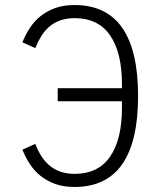

<svg xmlns="http://www.w3.org/2000/svg" viewBox="-20 -730 640 762"><path d="M276 12Q232 12 199 0Q166 -12 141 -32Q116 -52 98.5 -79Q81 -106 69 -136L120 -159Q130 -133 143.5 -111.5Q157 -90 175.5 -74Q194 -58 219 -49Q244 -40 276 -40Q370 -40 417 -108.5Q464 -177 464 -302V-328H209V-380H464V-396Q464 -521 417 -589.5Q370 -658 276 -658Q244 -658 219 -649Q194 -640 175.5 -624Q157 -608 143.5 -586Q130 -564 120 -539L69 -562Q81 -592 98.5 -619Q116 -646 141 -666Q166 -686 199 -698Q232 -710 276 -710Q528 -710 528 -349Q528 12 276 12Z"/></svg>

Font: IBM Plex Mono Light
Style: Regular
Weight: 300
Monospace: yes
Designer: Mike Abbink, Paul van der Laan, Pieter van Rosmalen
Foundry: Bold Monday
Version: Version 2.3